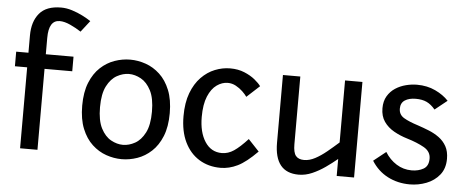

<svg xmlns="http://www.w3.org/2000/svg" viewBox="-53 -956 2682 1101"><g transform="rotate(5 1288.0 -406.0)"><path d="M93 0V-466H22.5V-550H93V-649.5Q93 -729.5 132.8 -777Q172.5 -824.5 257.5 -824.5Q289 -824.5 321.2 -814.2Q353.5 -804 382 -789.5Q410.5 -775 430.5 -761.5L380 -696.5Q352 -715 317.8 -730.8Q283.5 -746.5 256.5 -746.5Q193 -746.5 193 -644.5V-550H352.5V-466H193V0Z M678.5 11.5Q633.5 11.5 589 -4Q544.5 -19.5 507.8 -53.5Q471 -87.5 448.8 -142.2Q426.5 -197 426.5 -275Q426.5 -353 448.8 -407.8Q471 -462.5 507.8 -496.5Q544.5 -530.5 589 -546Q633.5 -561.5 678.5 -561.5Q723.5 -561.5 768 -546Q812.5 -530.5 849.2 -496.5Q886 -462.5 908.2 -407.8Q930.5 -353 930.5 -275Q930.5 -197 908.2 -142.2Q886 -87.5 849.2 -53.5Q812.5 -19.5 768 -4Q723.5 11.5 678.5 11.5ZM678.5 -71Q713 -71 747.5 -90Q782 -109 805 -153.5Q828 -198 828 -275Q828 -352 805 -396.5Q782 -441 747.5 -460Q713 -479 678.5 -479Q644 -479 609.5 -460Q575 -441 552 -396.5Q529 -352 529 -275Q529 -198 552 -153.5Q575 -109 609.5 -90Q644 -71 678.5 -71Z M1247.5 11.5Q1177.5 11.5 1124 -21.5Q1070.5 -54.5 1040.5 -116.5Q1010.5 -178.5 1010.5 -265.5Q1010.5 -343 1031.5 -398.8Q1052.5 -454.5 1087.8 -490.8Q1123 -527 1166.2 -544.2Q1209.5 -561.5 1254 -561.5Q1299.5 -561.5 1335.8 -546.5Q1372 -531.5 1396.8 -511.2Q1421.5 -491 1433 -474.5L1359.5 -407Q1350 -421 1333 -437.2Q1316 -453.5 1294 -465.5Q1272 -477.5 1247 -477.5Q1214.5 -477.5 1184 -456Q1153.5 -434.5 1134.2 -388.5Q1115 -342.5 1115 -270Q1115 -182 1150.2 -127.8Q1185.5 -73.5 1247.5 -73.5Q1284 -73.5 1317.2 -96Q1350.5 -118.5 1395 -167L1457.5 -100.5Q1394 -36 1345.2 -12.2Q1296.5 11.5 1247.5 11.5Z M1697 11.5Q1558 11.5 1558 -160.5V-550H1658V-160.5Q1658 -112.5 1673.2 -93.8Q1688.5 -75 1721 -75Q1751.5 -75 1783.8 -92Q1816 -109 1849.2 -136.2Q1882.5 -163.5 1915.5 -193V-550H2015.5V0H1915.5V-98Q1885 -72.5 1849 -47.2Q1813 -22 1774.5 -5.2Q1736 11.5 1697 11.5Z M2337 11.5Q2267 11.5 2209.5 -18.2Q2152 -48 2116 -105.5L2187 -162Q2213 -119.5 2252.8 -94.5Q2292.5 -69.5 2340.5 -69.5Q2379.5 -69.5 2408.5 -86Q2437.5 -102.5 2437.5 -145.5Q2437.5 -186.5 2397.8 -209Q2358 -231.5 2300 -249Q2258 -261.5 2222.2 -281.8Q2186.5 -302 2164.8 -333.2Q2143 -364.5 2143 -410Q2143 -451 2160.2 -480Q2177.5 -509 2205.2 -527Q2233 -545 2265.5 -553.2Q2298 -561.5 2329 -561.5Q2388 -561.5 2435 -539.2Q2482 -517 2511.5 -485L2441 -428.5Q2417.5 -456.5 2392 -468.5Q2366.5 -480.5 2329 -480.5Q2290.5 -480.5 2266.5 -465Q2242.5 -449.5 2242.5 -416.5Q2242.5 -381.5 2272.5 -363.8Q2302.5 -346 2355 -329.5Q2386.5 -319 2418.8 -306Q2451 -293 2477.8 -273.5Q2504.5 -254 2520.8 -224.8Q2537 -195.5 2537 -153Q2537 -97 2507.5 -60.5Q2478 -24 2432 -6.2Q2386 11.5 2337 11.5Z"/></g></svg>

Font: Junction Medium
Style: Regular
Weight: 500
Designer: Caroline Hadilaksono
Foundry: Caroline Hadilaksono, Tyler Finck, The League of Moveable Type
Version: Version 2.000; ttfautohint (v1.8.3)